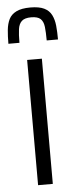

<svg xmlns="http://www.w3.org/2000/svg" viewBox="-69 -750 307 779"><g transform="rotate(-5 85.0 -360.5)"><path d="M54 0V-510H114V0ZM85 -721Q121 -721 141.5 -711Q162 -701 171.5 -682Q181 -663 183.5 -638Q186 -613 186 -582H140Q140 -615 137.5 -637Q135 -659 123.5 -670Q112 -681 85 -681Q59 -681 47 -670Q35 -659 32 -637.5Q29 -616 29 -582H-16Q-16 -613 -13.5 -638Q-11 -663 -2 -681.5Q7 -700 28 -710.5Q49 -721 85 -721Z"/></g></svg>

Font: Saira ExtraCondensed
Style: Regular
Weight: 400
Width: 2
Designer: Hector Gatti with collaboration of the Omnibus-Type team
Foundry: Omnibus-Type
Version: Version 1.101